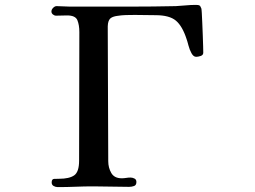

<svg xmlns="http://www.w3.org/2000/svg" viewBox="-20 -760 1040 784"><path d="M810 -545Q810 -535 799.5 -531.5Q789 -528 781 -528Q770 -528 762 -542.5Q754 -557 749.5 -574.5Q745 -592 742 -600Q725 -653 698.5 -675.5Q672 -698 615 -698Q594 -698 573 -698.5Q552 -699 531 -699Q513 -699 494.5 -698.5Q476 -698 458 -695Q443 -693 433.5 -687Q424 -681 421 -664Q420 -659 420 -653Q420 -647 420 -641Q420 -507 421 -372Q422 -237 422 -102Q422 -75 434.5 -53.5Q447 -32 477 -32Q486 -32 495 -33.5Q504 -35 513 -35Q521 -35 529 -31Q537 -27 537 -17Q537 -4 527.5 -0.5Q518 3 507 3Q470 3 434 2Q398 1 361 1Q325 1 288.5 2.5Q252 4 216 4Q207 4 199 -0.5Q191 -5 191 -15Q191 -29 201 -29.5Q211 -30 221 -30Q263 -30 283 -44Q303 -58 303 -104Q303 -235 303.5 -366.5Q304 -498 304 -629Q304 -658 296 -677.5Q288 -697 254 -697Q243 -697 231.5 -696.5Q220 -696 209 -696Q202 -696 196 -701Q190 -706 190 -713Q190 -721 197 -728Q204 -735 211 -735Q225 -735 238.5 -734Q252 -733 265 -733H511Q558 -733 605 -733.5Q652 -734 698 -735Q718 -736 738.5 -738Q759 -740 779 -740Q784 -740 788.5 -739.5Q793 -739 797 -736Q800 -731 802 -726Q803 -724 804 -707Q805 -690 806 -665.5Q807 -641 808 -615.5Q809 -590 809.5 -570.5Q810 -551 810 -545Z"/></svg>

Font: Kaisei Decol Medium
Style: Regular
Weight: 500
Designer: Font-Kai, 金井和夫
Foundry: KAZUO KANAI
Version: Version 5.003